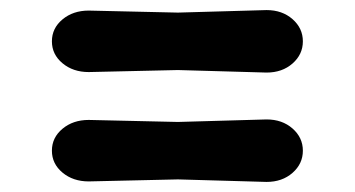

<svg xmlns="http://www.w3.org/2000/svg" viewBox="-20 -566 704 381"><path d="M333 -541 509 -546Q540 -546 560.5 -528Q581 -510 581 -484Q581 -458 560.5 -440Q540 -422 509 -422L333 -427L156 -423Q125 -423 104 -440.5Q83 -458 83 -484Q83 -510 104 -527.5Q125 -545 156 -545ZM333 -324 509 -329Q540 -329 560.5 -311Q581 -293 581 -267Q581 -241 560.5 -223Q540 -205 509 -205L333 -210L156 -206Q125 -206 104 -223.5Q83 -241 83 -267Q83 -293 104 -310.5Q125 -328 156 -328Z"/></svg>

Font: Delius Unicase
Style: Bold
Weight: 700
Designer: Natalia Raices
Foundry: Natalia Raices
Version: Version 1.001